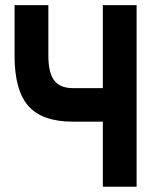

<svg xmlns="http://www.w3.org/2000/svg" viewBox="-20 -713 626 733"><path d="M258.8 -248.5Q141.1 -248.5 88.4 -308.3Q35.6 -368.2 35.6 -500.5V-693.4H164.6V-500.5Q164.6 -435.5 186.9 -406Q209.3 -376.5 258.8 -376.5H404.3V-248.5ZM372.6 0V-693.4H501.5V0Z"/></svg>

Font: Cascadia Mono
Style: Regular
Weight: 400
Monospace: yes
Designer: Aaron Bell
Foundry: Saja Typeworks
Version: Version 2102.003